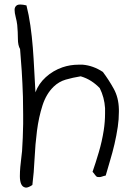

<svg xmlns="http://www.w3.org/2000/svg" viewBox="-20 -732 589 854"><path d="M508.8 -245.1V-234.4Q508.8 -201.2 503.9 -168Q498 -128.9 489.3 -91.3Q480.5 -53.7 469.7 -18.1Q459 17.6 450.2 48.8Q440.4 50.8 432.6 53.7Q427.7 55.7 420.9 55.7Q417 55.7 411.1 54.7Q405.3 49.8 400.9 43.5Q396.5 37.1 391.6 32.2Q405.3 -6.8 419.4 -54.7Q433.6 -102.5 441.4 -152.3Q447.3 -190.4 447.3 -227.5V-251Q444.3 -298.8 423.8 -339.8Q407.2 -357.4 386.2 -371.1Q365.2 -384.8 338.9 -392.6Q302.7 -386.7 272.5 -377.9Q242.2 -369.1 218.8 -346.7Q185.5 -314.5 168.9 -262.7Q152.3 -210.9 144.5 -150.4Q136.7 -89.8 133.8 -26.9Q130.9 36.1 124 90.8Q106.4 102.5 95.7 102.5Q92.8 102.5 90.8 101.6Q79.1 98.6 73.7 85.4Q68.4 72.3 68.4 51.8Q68.4 32.2 70.3 10.7Q72.3 -10.7 74.7 -29.8Q77.1 -48.8 78.1 -59.6Q82 -118.2 83 -180.7V-221.7Q83 -261.7 82 -301.8Q80.1 -361.3 76.7 -415.5Q73.2 -469.7 69.3 -513.7Q59.6 -530.3 59.6 -559.6Q59.6 -588.9 56.6 -621.1Q54.7 -637.7 49.8 -656.2Q44.9 -674.8 44.9 -688.5Q44.9 -702.1 55.7 -709Q60.5 -711.9 70.3 -711.9Q81.1 -711.9 97.7 -708Q108.4 -666 115.2 -618.2Q122.1 -570.3 126 -520Q129.9 -469.7 132.3 -419.4Q134.8 -369.1 137.7 -321.3Q151.4 -359.4 183.6 -388.7Q215.8 -418 257.8 -432.6Q292 -444.3 329.1 -444.3H347.7Q394.5 -440.4 437.5 -412.1Q463.9 -377 485.8 -337.4Q507.8 -297.9 508.8 -245.1Z"/></svg>

Font: Crafty Girls
Style: Regular
Weight: 400
Designer: Crystal Kluge
Foundry: Font Diner, Inc DBA Tart Workshop
Version: Version 1.000